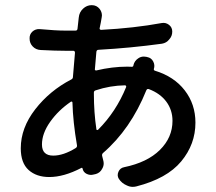

<svg xmlns="http://www.w3.org/2000/svg" viewBox="-20 -687 836 744"><path d="M350.6 -336.9Q343.8 -335 343.8 -328.1V-323.2Q343.8 -251 353.5 -186.5Q353.5 -183.6 356 -183.1Q358.4 -182.6 360.4 -184.6Q429.7 -253.9 468.8 -349.6Q469.7 -351.6 468.3 -354Q466.8 -356.4 464.8 -356.4Q406.2 -355.5 350.6 -336.9ZM186.5 -84Q225.6 -84 273.4 -113.3Q279.3 -117.2 278.3 -124Q262.7 -214.8 260.7 -290Q260.7 -292 258.8 -293Q256.8 -293.9 254.9 -293Q206.1 -259.8 174.3 -214.8Q142.6 -169.9 142.6 -127Q142.6 -84 186.5 -84ZM550.8 -465.8Q566.4 -462.9 573.7 -448.7Q581.1 -434.6 576.2 -419.9Q575.2 -415 580.1 -413.1Q654.3 -390.6 695.8 -336.9Q737.3 -283.2 737.3 -211.9Q737.3 -127.9 682.1 -61.5Q627 4.9 508.8 35.2Q502 37.1 494.1 37.1Q482.4 37.1 470.7 31.2Q452.1 23.4 440.4 5.9Q432.6 -6.8 439 -21.5Q445.3 -36.1 460.9 -39.1Q550.8 -57.6 599.6 -106Q648.4 -154.3 648.4 -218.8Q648.4 -260.7 624.5 -293Q600.6 -325.2 556.6 -341.8Q549.8 -343.8 546.9 -336.9Q486.3 -186.5 378.9 -93.8Q374 -88.9 376 -82Q377.9 -73.2 379.9 -66.4Q381.8 -59.6 381.8 -53.7Q381.8 -43 376 -33.2Q368.2 -17.6 351.6 -12.7L342.8 -10.7Q329.1 -6.8 315.9 -13.2Q302.7 -19.5 299.8 -34.2Q298.8 -38.1 294.9 -36.1Q227.5 -1 170.9 -1Q121.1 -1 90.8 -28.3Q60.5 -55.7 60.5 -112.3Q60.5 -191.4 116.7 -263.7Q172.9 -335.9 255.9 -378.9Q262.7 -381.8 262.7 -389.6Q265.6 -427.7 270.5 -482.4Q270.5 -490.2 263.7 -490.2H234.4Q195.3 -490.2 137.7 -493.2Q119.1 -494.1 106.9 -506.8Q94.7 -519.5 94.7 -537.1Q93.8 -553.7 105.5 -564.5Q117.2 -575.2 133.8 -574.2Q196.3 -568.4 234.4 -568.4H272.5Q279.3 -568.4 280.3 -575.2L285.2 -619.1Q287.1 -639.6 301.8 -653.3Q316.4 -667 335 -667Q335.9 -667 335.9 -667Q354.5 -667 366.2 -652.3Q375 -640.6 375 -627Q375 -623 374 -619.1Q373 -613.3 370.6 -599.6Q368.2 -585.9 366.2 -578.1Q365.2 -575.2 367.2 -573.2Q369.1 -571.3 372.1 -571.3Q500 -578.1 606.4 -597.7Q622.1 -600.6 634.8 -590.8Q647.5 -581.1 647.5 -564.5Q647.5 -546.9 635.7 -534.2Q625 -520.5 607.4 -517.6Q486.3 -501 362.3 -494.1Q354.5 -494.1 353.5 -486.3Q349.6 -444.3 347.7 -418.9Q346.7 -417 349.1 -415Q351.6 -413.1 353.5 -414.1Q415 -428.7 472.7 -428.7Q484.4 -428.7 490.2 -428.2Q496.1 -427.7 497.1 -433.6Q497.1 -433.6 497.1 -434.6Q501 -451.2 515.6 -460.9Q525.4 -467.8 537.1 -467.8Q542 -467.8 546.9 -466.8Z"/></svg>

Font: Gen Jyuu Gothic P Medium
Style: Regular
Weight: 500
Designer: [Source Han Sans]
Ryoko NISHIZUKA  (kana & ideographs); Paul D. Hunt (Latin, Greek & Cyrillic); Wenlong ZHANG  (bopomofo
Version: Version 1.002.20150607